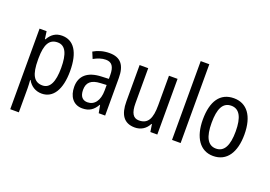

<svg xmlns="http://www.w3.org/2000/svg" viewBox="-131 -1130 2451 1740"><g transform="rotate(20 1095.0 -260.0)"><path d="M286 -547C226 -547 184 -518 154 -464H149L139 -537H71V240H154V6C154 -16 152 -44 150 -71H154C181 -22 228 10 289 10C398 10 463 -90 463 -269C463 -454 398 -547 286 -547ZM269 -476C345 -476 377 -403 377 -269C377 -134 343 -62 270 -62C187 -62 154 -128 154 -266V-285C155 -415 189 -476 269 -476Z M744 -546C687 -546 634 -531 591 -505L617 -443C657 -465 695 -478 733 -478C790 -478 817 -443 817 -359V-324L747 -321C615 -316 546 -256 546 -150C546 -58 593 10 680 10C747 10 787 -18 820 -75H823L837 0H899V-363C899 -483 853 -546 744 -546ZM760 -262 817 -265V-213C817 -113 772 -58 706 -58C660 -58 631 -87 631 -151C631 -220 668 -258 760 -262Z M1402 -537H1319V-253C1319 -126 1289 -63 1201 -63C1145 -63 1119 -106 1119 -199V-537H1036V-186C1036 -62 1080 10 1187 10C1243 10 1292 -18 1319 -72H1324L1335 0H1402Z M1627 0V-760H1544V0Z M2144 -269C2144 -450 2068 -547 1944 -547C1811 -547 1743 -446 1743 -269C1743 -98 1816 10 1942 10C2075 10 2144 -99 2144 -269ZM1828 -269C1828 -404 1863 -475 1944 -475C2023 -475 2060 -404 2060 -269C2060 -134 2023 -62 1944 -62C1864 -62 1828 -135 1828 -269Z"/></g></svg>

Font: Noto Sans Lao UI Cond
Style: Regular
Weight: 400
Width: 3
Designer: Monotype Design Team
Foundry: Monotype Imaging Inc.
Version: Version 2.000